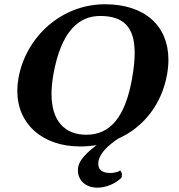

<svg xmlns="http://www.w3.org/2000/svg" viewBox="-20 -678 839 902"><path d="M550.6 157.4C551.2 155.3 551.6 153.2 552 151.1C553.9 140.2 552.4 130.5 544.9 123.2C531.1 131.3 513.7 134.6 497.5 134.6C462.2 134.6 441.5 120.3 441.5 91.8C441.5 88 441.8 83.9 442.6 79.6C449.5 40.6 488.5 4.9 534.3 -26.3C655.8 -80.1 740.4 -189.8 765 -329C769.1 -352.7 771.2 -375.4 771.2 -397.1C771.2 -556.5 660.5 -658 473 -658C270 -658 101.2 -506 66.6 -310C63 -289.7 61.3 -270 61.3 -251.1C61.3 -95 179.6 10 356.2 10C383.1 10 409.2 7.8 434.2 3.6C389.3 37.4 353.3 72.9 347.7 104.7C346.6 110.7 346.1 116.6 346.1 122.3C346.1 170.2 383 203.6 438 203.6C478.2 203.6 520.7 185.5 550.6 157.4ZM450.3 -603C560.5 -603 612.7 -551.1 612.7 -429C612.7 -394.9 608.6 -355.4 600.6 -310C569 -131 499.9 -45 385.9 -45C286.5 -45 222 -106.7 222 -237C222 -264 224.8 -294 230.6 -327C267.6 -537 354.3 -603 450.3 -603Z"/></svg>

Font: Linux Biolinum O 
Style: Bold Italic
Weight: 700
Designer: Philipp H. Poll
Foundry: Philipp H. Poll
Version: Version 1.3.2